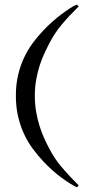

<svg xmlns="http://www.w3.org/2000/svg" viewBox="-20 -568 387 826"><path d="M310.5 237.8Q298.3 231.9 281.2 221.4Q264.2 210.9 244.4 196.3Q224.6 181.6 204.6 163.8Q184.6 146 167 127Q143.1 101.6 121.3 72.3Q99.6 43 83.5 8.5Q67.4 -25.9 57.9 -66.7Q48.3 -107.4 48.3 -156.2Q48.3 -205.1 57.9 -245.4Q67.4 -285.6 83.5 -319.8Q99.6 -354 121.1 -383.1Q142.6 -412.1 167 -437.5Q184.6 -456.5 204.6 -474.1Q224.6 -491.7 244.4 -506.6Q264.2 -521.5 281.2 -532.5Q298.3 -543.5 310.5 -548.3L318.8 -540.5Q277.8 -500.5 246.1 -462.9Q214.4 -425.3 192.4 -381.8Q181.2 -360.4 169.9 -335.9Q158.7 -311.5 149.9 -283.7Q141.1 -255.9 135.5 -224.1Q129.9 -192.4 129.9 -156.2Q129.9 -119.6 135.5 -87.4Q141.1 -55.2 149.9 -26.9Q158.7 1.5 169.7 25.9Q180.7 50.3 192.4 71.8Q214.4 114.7 245.8 151.6Q277.3 188.5 318.8 230Z"/></svg>

Font: Kitab
Style: Regular
Weight: 400
Designer: SIL International
Foundry: Khaled Hosny
Version: Version 1.000